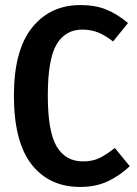

<svg xmlns="http://www.w3.org/2000/svg" viewBox="-20 -725 541 759"><path d="M486 -634 427 -561Q395 -586 367 -597Q339 -608 305 -608Q239 -608 204 -550Q169 -492 169 -347Q169 -205 204 -146Q239 -87 308 -87Q345 -87 371.5 -99.5Q398 -112 434 -140L493 -68Q454 -31 406.5 -8.5Q359 14 297 14Q174 14 104.5 -75.5Q35 -165 35 -347Q35 -526 106.5 -615.5Q178 -705 298 -705Q356 -705 399.5 -687.5Q443 -670 486 -634Z"/></svg>

Font: Fira Sans Compressed Medium
Style: Regular
Weight: 500
Width: 1
Designer: bBox Type GmbH & Carrois Corporate GbR & Edenspiekermann AG
Foundry: bBox Type GmbH & Carrois Corporate GbR & Edenspiekermann AG
Version: Version 4.301